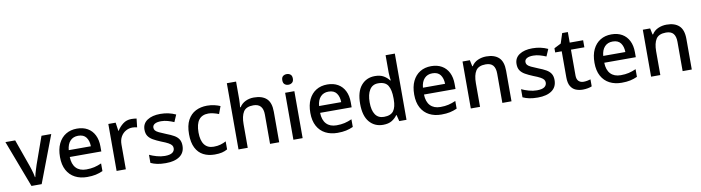

<svg xmlns="http://www.w3.org/2000/svg" viewBox="-30 -1460 7923 2170"><g transform="rotate(-10 3931.0 -375.0)"><path d="M204 0 0 -539H112L224 -224Q231 -204 238.5 -179Q246 -154 252 -131Q258 -108 260 -91H264Q267 -108 273.5 -131.5Q280 -155 288 -179.5Q296 -204 302 -224L414 -539H526L321 0Z M821 -549Q892 -549 943 -519.5Q994 -490 1021.5 -435Q1049 -380 1049 -305V-247H687Q689 -164 730.5 -120Q772 -76 847 -76Q899 -76 939.5 -85.5Q980 -95 1023 -114V-26Q983 -8 941.5 1Q900 10 843 10Q765 10 705 -21Q645 -52 611.5 -113.5Q578 -175 578 -265Q578 -356 608.5 -419Q639 -482 693.5 -515.5Q748 -549 821 -549ZM821 -467Q764 -467 729.5 -430Q695 -393 689 -325H943Q942 -388 913 -427.5Q884 -467 821 -467Z M1447 -549Q1461 -549 1478 -547.5Q1495 -546 1506 -544L1495 -445Q1484 -448 1469 -450Q1454 -452 1441 -452Q1401 -452 1365.5 -432Q1330 -412 1308.5 -374.5Q1287 -337 1287 -284V0H1181V-539H1265L1279 -443H1283Q1309 -486 1350 -517.5Q1391 -549 1447 -549Z M1964 -152Q1964 -73 1906 -31.5Q1848 10 1745 10Q1688 10 1647.5 1.5Q1607 -7 1573 -23V-116Q1609 -99 1656 -85.5Q1703 -72 1748 -72Q1808 -72 1834.5 -91Q1861 -110 1861 -142Q1861 -160 1851 -174.5Q1841 -189 1813.5 -204.5Q1786 -220 1733 -240Q1682 -261 1646 -281.5Q1610 -302 1591 -330.5Q1572 -359 1572 -404Q1572 -474 1628.5 -511.5Q1685 -549 1778 -549Q1827 -549 1870.5 -539.5Q1914 -530 1955 -511L1920 -430Q1885 -445 1848 -455.5Q1811 -466 1773 -466Q1725 -466 1700 -451Q1675 -436 1675 -409Q1675 -390 1686.5 -376Q1698 -362 1727 -348Q1756 -334 1806 -314Q1856 -295 1891.5 -275Q1927 -255 1945.5 -226Q1964 -197 1964 -152Z M2307 10Q2233 10 2177 -19Q2121 -48 2090 -109.5Q2059 -171 2059 -266Q2059 -366 2092.5 -428Q2126 -490 2183.5 -519.5Q2241 -549 2315 -549Q2360 -549 2399.5 -539.5Q2439 -530 2465 -518L2433 -432Q2405 -443 2373.5 -451Q2342 -459 2314 -459Q2168 -459 2168 -267Q2168 -175 2204 -127Q2240 -79 2310 -79Q2355 -79 2389 -89Q2423 -99 2453 -115V-23Q2424 -6 2390 2Q2356 10 2307 10Z M2686 -557Q2686 -532 2684 -507Q2682 -482 2680 -466H2687Q2713 -507 2756.5 -527.5Q2800 -548 2851 -548Q2947 -548 2997 -501.5Q3047 -455 3047 -351V0H2942V-336Q2942 -462 2831 -462Q2748 -462 2717 -412.5Q2686 -363 2686 -271V0H2580V-760H2686Z M3316 -539V0H3210V-539ZM3264 -744Q3288 -744 3306 -730Q3324 -716 3324 -683Q3324 -651 3306 -636.5Q3288 -622 3264 -622Q3238 -622 3220.5 -636.5Q3203 -651 3203 -683Q3203 -716 3220.5 -730Q3238 -744 3264 -744Z M3694 -549Q3765 -549 3816 -519.5Q3867 -490 3894.5 -435Q3922 -380 3922 -305V-247H3560Q3562 -164 3603.5 -120Q3645 -76 3720 -76Q3772 -76 3812.5 -85.5Q3853 -95 3896 -114V-26Q3856 -8 3814.5 1Q3773 10 3716 10Q3638 10 3578 -21Q3518 -52 3484.5 -113.5Q3451 -175 3451 -265Q3451 -356 3481.5 -419Q3512 -482 3566.5 -515.5Q3621 -549 3694 -549ZM3694 -467Q3637 -467 3602.5 -430Q3568 -393 3562 -325H3816Q3815 -388 3786 -427.5Q3757 -467 3694 -467Z M4239 10Q4142 10 4082.5 -60Q4023 -130 4023 -268Q4023 -407 4083 -478Q4143 -549 4241 -549Q4302 -549 4341 -526Q4380 -503 4404 -470H4410Q4408 -484 4405 -510.5Q4402 -537 4402 -558V-760H4508V0H4425L4407 -72H4402Q4379 -38 4340 -14Q4301 10 4239 10ZM4264 -77Q4342 -77 4374 -120.5Q4406 -164 4406 -251V-267Q4406 -362 4375.5 -412Q4345 -462 4263 -462Q4198 -462 4165 -409.5Q4132 -357 4132 -266Q4132 -175 4165 -126Q4198 -77 4264 -77Z M4886 -549Q4957 -549 5008 -519.5Q5059 -490 5086.5 -435Q5114 -380 5114 -305V-247H4752Q4754 -164 4795.5 -120Q4837 -76 4912 -76Q4964 -76 5004.5 -85.5Q5045 -95 5088 -114V-26Q5048 -8 5006.5 1Q4965 10 4908 10Q4830 10 4770 -21Q4710 -52 4676.5 -113.5Q4643 -175 4643 -265Q4643 -356 4673.5 -419Q4704 -482 4758.5 -515.5Q4813 -549 4886 -549ZM4886 -467Q4829 -467 4794.5 -430Q4760 -393 4754 -325H5008Q5007 -388 4978 -427.5Q4949 -467 4886 -467Z M5519 -549Q5613 -549 5663 -502Q5713 -455 5713 -351V0H5608V-336Q5608 -399 5581.5 -430.5Q5555 -462 5497 -462Q5415 -462 5383.5 -413Q5352 -364 5352 -272V0H5246V-539H5330L5345 -467H5351Q5377 -509 5422.5 -529Q5468 -549 5519 -549Z M6234 -152Q6234 -73 6176 -31.5Q6118 10 6015 10Q5958 10 5917.5 1.5Q5877 -7 5843 -23V-116Q5879 -99 5926 -85.5Q5973 -72 6018 -72Q6078 -72 6104.5 -91Q6131 -110 6131 -142Q6131 -160 6121 -174.5Q6111 -189 6083.5 -204.5Q6056 -220 6003 -240Q5952 -261 5916 -281.5Q5880 -302 5861 -330.5Q5842 -359 5842 -404Q5842 -474 5898.5 -511.5Q5955 -549 6048 -549Q6097 -549 6140.5 -539.5Q6184 -530 6225 -511L6190 -430Q6155 -445 6118 -455.5Q6081 -466 6043 -466Q5995 -466 5970 -451Q5945 -436 5945 -409Q5945 -390 5956.5 -376Q5968 -362 5997 -348Q6026 -334 6076 -314Q6126 -295 6161.5 -275Q6197 -255 6215.5 -226Q6234 -197 6234 -152Z M6554 -76Q6575 -76 6597 -80Q6619 -84 6635 -89V-9Q6618 -1 6589 4.5Q6560 10 6531 10Q6487 10 6450.5 -5Q6414 -20 6392 -57Q6370 -94 6370 -160V-458H6295V-506L6374 -546L6411 -660H6476V-539H6630V-458H6476V-162Q6476 -118 6497.5 -97Q6519 -76 6554 -76Z M6955 -549Q7026 -549 7077 -519.5Q7128 -490 7155.5 -435Q7183 -380 7183 -305V-247H6821Q6823 -164 6864.5 -120Q6906 -76 6981 -76Q7033 -76 7073.5 -85.5Q7114 -95 7157 -114V-26Q7117 -8 7075.5 1Q7034 10 6977 10Q6899 10 6839 -21Q6779 -52 6745.5 -113.5Q6712 -175 6712 -265Q6712 -356 6742.5 -419Q6773 -482 6827.5 -515.5Q6882 -549 6955 -549ZM6955 -467Q6898 -467 6863.5 -430Q6829 -393 6823 -325H7077Q7076 -388 7047 -427.5Q7018 -467 6955 -467Z M7588 -549Q7682 -549 7732 -502Q7782 -455 7782 -351V0H7677V-336Q7677 -399 7650.5 -430.5Q7624 -462 7566 -462Q7484 -462 7452.5 -413Q7421 -364 7421 -272V0H7315V-539H7399L7414 -467H7420Q7446 -509 7491.5 -529Q7537 -549 7588 -549Z"/></g></svg>

Font: Noto Sans Tangsa Medium
Style: Regular
Weight: 500
Version: Version 1.504